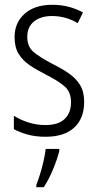

<svg xmlns="http://www.w3.org/2000/svg" viewBox="-20 -562 408 803"><path d="M332 -136Q332 -67 290.5 -28.5Q249 10 171 10Q128 10 94.5 0.5Q61 -9 38 -22V-78Q64 -61 98.5 -50Q133 -39 170 -39Q224 -39 250.5 -64.5Q277 -90 277 -134Q277 -177 251 -200Q225 -223 172 -250Q134 -269 104.5 -289Q75 -309 58 -336.5Q41 -364 41 -407Q41 -467 83 -504.5Q125 -542 199 -542Q235 -542 267.5 -533.5Q300 -525 327 -510L305 -465Q283 -479 255 -487Q227 -495 198 -495Q150 -495 122 -472Q94 -449 94 -408Q94 -367 120.5 -344.5Q147 -322 201 -294Q239 -275 268 -255Q297 -235 314.5 -207Q332 -179 332 -136ZM228 70Q219 105 201.5 147Q184 189 163 221H132V211Q139 194 147.5 166.5Q156 139 162.5 110Q169 81 171 61H228Z"/></svg>

Font: Noto Sans Gujarati UI Condensed Light
Style: Regular
Weight: 300
Width: 3
Designer: Jelle Bosma - Monotype Design Team, Universal Thirst
Foundry: Monotype Imaging Inc.
Version: Version 2.106; ttfautohint (v1.8.4.7-5d5b)